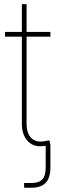

<svg xmlns="http://www.w3.org/2000/svg" viewBox="-20 -691 278 913"><path d="M94.7 201.7V179.2Q104 179.2 113.8 179.2Q123.5 179.2 129.9 179.2Q165 179.2 181.2 162.1Q197.3 145 197.3 105V-1.5H219.7V105Q219.7 154.8 197.3 178.2Q174.8 201.7 129.9 201.7Q123.5 201.7 113.3 201.7Q103 201.7 94.7 201.7ZM219.7 -539.1V-516.6H3.9V-539.1ZM84 -671.4H106.4V-102.5Q106.4 -56.2 129.6 -33.9Q152.8 -11.7 193.8 -20Q199.2 -21 204.8 -22Q210.4 -22.9 215.3 -23.4L219.7 -1.5Q214.4 -1 208.5 0Q202.6 1 197.3 2Q144 12.2 114 -17.8Q84 -47.9 84 -102.5Z"/></svg>

Font: Inter 18pt Thin
Style: Regular
Weight: 250
Designer: Rasmus Andersson
Foundry: rsms
Version: Version 4.001;git-66647c0bb